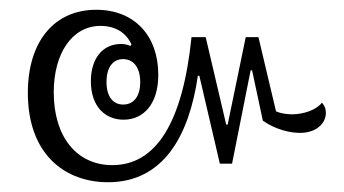

<svg xmlns="http://www.w3.org/2000/svg" viewBox="-20 -447 704 393"><path d="M201 -74C314 -74 367 -168 385 -292H388L430 -112H455L493 -303H496L518 -200C545 -181 575 -175 594 -175C627 -175 647 -194 647 -216C647 -224 645 -230 639 -237C628 -222 601 -213 578 -213C567 -213 554 -215 545 -219L509 -371H483L446 -192H443L401 -371H372C354 -195 299 -109 210 -109C137 -109 90 -167 90 -258C90 -337 127 -394 186 -394C217 -394 239 -379 249 -356L247 -353C242 -355 236 -357 228 -357C189 -357 166 -326 166 -281C166 -228 196 -202 233 -202C273 -202 304 -233 304 -294C304 -374 255 -427 177 -427C91 -427 37 -362 37 -257C37 -130 114 -74 201 -74ZM232 -233C211 -233 198 -250 198 -279C198 -309 211 -326 232 -326C253 -326 267 -309 267 -279C267 -250 254 -233 232 -233Z"/></svg>

Font: Noto Serif Thai ExtraCondensed Light
Style: Regular
Weight: 300
Width: 2
Designer: Monotype Design Team
Foundry: Monotype Imaging Inc.
Version: Version 2.002